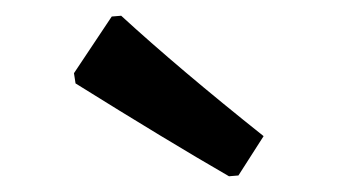

<svg xmlns="http://www.w3.org/2000/svg" viewBox="-20 -744 429 244"><path d="M134 -724Q207 -657 315 -571L283 -521L271 -520Q193 -565 76 -638L74 -651L122 -723Z"/></svg>

Font: Alegreya Sans SC
Style: Bold
Weight: 700
Designer: Juan Pablo del Peral
Foundry: Huerta Tipografica
Version: Version 2.007